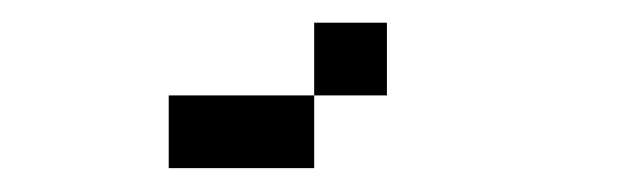

<svg xmlns="http://www.w3.org/2000/svg" viewBox="-20 -82 540 165"><path d="M250 -62.5H312.5V0H250ZM125 0H250V62.5H125Z"/></svg>

Font: Half Eighties
Style: Regular
Weight: 400
Monospace: yes
Designer: Jayvee Enaguas (HarvettFox96)
Version: 20191127.01dev02